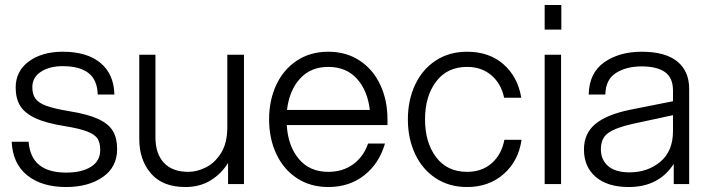

<svg xmlns="http://www.w3.org/2000/svg" viewBox="-20 -740 2838 772"><path d="M27 -170H95Q100 -107 138 -76.5Q176 -46 246 -46Q309 -46 346 -69.5Q383 -93 383 -137Q383 -165 372.5 -182Q362 -199 331.5 -211Q301 -223 240 -233Q164 -245 121 -265.5Q78 -286 60.5 -315.5Q43 -345 43 -388Q43 -454 96 -493Q149 -532 232 -532Q330 -532 384 -487Q438 -442 440 -360H373Q371 -420 335 -447Q299 -474 232 -474Q179 -474 144.5 -451.5Q110 -429 110 -389Q110 -361 122.5 -343.5Q135 -326 166.5 -314.5Q198 -303 258 -293Q333 -281 375 -261.5Q417 -242 434 -213Q451 -184 451 -141Q451 -68 393 -28Q335 12 246 12Q148 12 89.5 -35Q31 -82 27 -170Z M737 -49Q772 -49 808 -67Q844 -85 869 -125Q894 -165 894 -229V-520H961V0H897V-85Q870 -41 826.5 -14.5Q783 12 725 12Q634 12 587 -42.5Q540 -97 540 -181V-520H605V-188Q605 -122 639 -85.5Q673 -49 737 -49Z M1062 -260Q1062 -337 1091 -399Q1120 -461 1174 -496.5Q1228 -532 1300 -532Q1372 -532 1426 -496.5Q1480 -461 1509 -399Q1538 -337 1538 -260V-237H1133Q1138 -153 1181.5 -101Q1225 -49 1300 -49Q1358 -49 1400 -79.5Q1442 -110 1460 -163H1528Q1505 -83 1445 -35.5Q1385 12 1300 12Q1228 12 1174 -23.5Q1120 -59 1091 -121Q1062 -183 1062 -260ZM1467 -298Q1458 -376 1415 -423.5Q1372 -471 1300 -471Q1229 -471 1186 -423.5Q1143 -376 1134 -298Z M1620 -260Q1620 -337 1649 -399Q1678 -461 1732 -496.5Q1786 -532 1858 -532Q1947 -532 2004.5 -481.5Q2062 -431 2076 -347H2007Q1995 -404 1955.5 -437.5Q1916 -471 1858 -471Q1778 -471 1733.5 -412Q1689 -353 1689 -260Q1689 -167 1733.5 -108Q1778 -49 1858 -49Q1918 -49 1957.5 -84Q1997 -119 2008 -178H2077Q2065 -93 2005.5 -40.5Q1946 12 1858 12Q1786 12 1732 -23.5Q1678 -59 1649 -121Q1620 -183 1620 -260Z M2170 -520H2236V0H2170ZM2170 -720H2237V-621H2170Z M2689 -81Q2629 12 2508 12Q2423 12 2375.5 -28.5Q2328 -69 2328 -139Q2328 -204 2374.5 -242Q2421 -280 2515 -299L2686 -333V-376Q2686 -427 2654 -450Q2622 -473 2560 -473Q2498 -473 2456.5 -446.5Q2415 -420 2414 -360H2347Q2349 -447 2409.5 -489.5Q2470 -532 2560 -532Q2655 -532 2703 -493Q2751 -454 2751 -383V0H2689ZM2511 -47Q2584 -47 2635 -89.5Q2686 -132 2686 -213V-277L2524 -242Q2457 -227 2426.5 -206Q2396 -185 2396 -140Q2396 -98 2425 -72.5Q2454 -47 2511 -47Z"/></svg>

Font: Aspekta 300
Style: Regular
Weight: 300
Designer: Ivo Dolenc
Version: Version 2.000